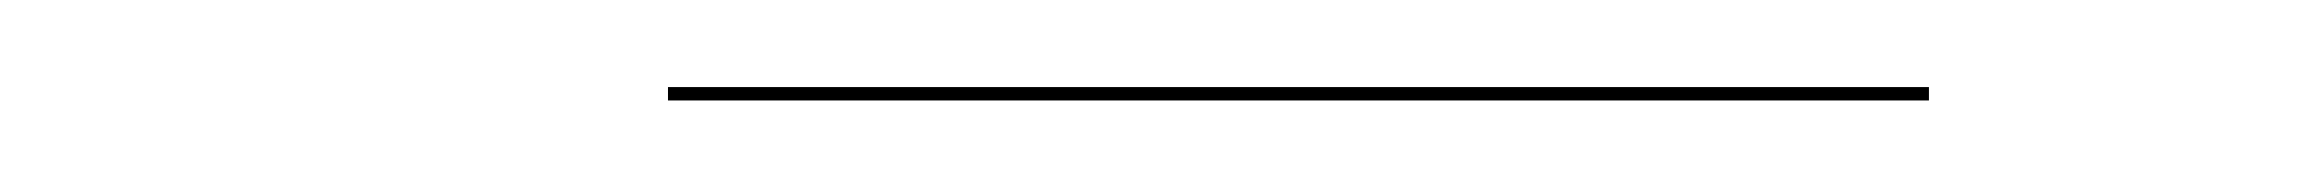

<svg xmlns="http://www.w3.org/2000/svg" viewBox="-20 -496 520 43"><path d="M129.6 -476.5H412V-473.5H129.6Z"/></svg>

Font: Bodoni* 72pt
Style: Italic
Weight: 400
Italic angle: -13°
Version: Version 2.3